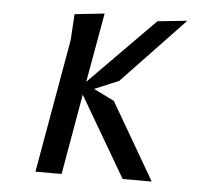

<svg xmlns="http://www.w3.org/2000/svg" viewBox="-45 -609 740 658"><g transform="rotate(5 325.0 -280.0)"><path d="M100 0 181 -459.5 186.5 -549.5 289 -560.5 246.5 -322 471.5 -550 573.5 -560.5 359 -335 275.5 -300 346.5 -265 500 -1H400L238.5 -277L190 0Z"/></g></svg>

Font: B612 Mono
Style: Italic
Weight: 400
Italic angle: -10°
Version: Version 1.005